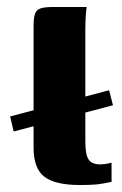

<svg xmlns="http://www.w3.org/2000/svg" viewBox="-20 -525 349 549"><path d="M292 -267 303 -224 19 -149 9 -192ZM208 4Q138 4 107 -19.5Q76 -43 76 -103V-451Q76 -473 80 -485Q84 -497 96 -501Q108 -505 131 -505H228Q227 -502 225.5 -483Q224 -464 224 -441V-120Q224 -84 233 -69.5Q242 -55 267 -55Q276 -55 286.5 -57Q297 -59 299 -60V-5Q292 -4 273 0Q254 4 208 4Z"/></svg>

Font: Genos Thin
Style: Bold
Weight: 700
Version: Version 1.010